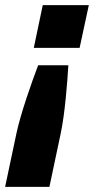

<svg xmlns="http://www.w3.org/2000/svg" viewBox="-58 -568 367 750"><path d="M74 -381H253L289 -548H109ZM-38 162H135L179 -46C196 -126 205 -247 209 -313H91C66 -247 23 -126 6 -46Z"/></svg>

Font: Geist ExtraBold
Style: Italic
Weight: 800
Italic angle: -12°
Designer: Basement.studio, Andrés Briganti, Mateo Zaragoza
Foundry: Basement.studio, Vercel, Andrés Briganti, Guido Ferreyra, Mateo Zaragoza
Version: Version 1.500